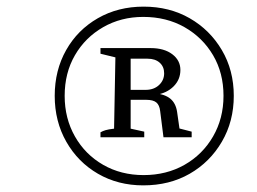

<svg xmlns="http://www.w3.org/2000/svg" viewBox="-20 -764 774 579"><path d="M412 -205Q336 -205 275.5 -240Q215 -275 180 -336.5Q145 -398 145 -475Q145 -552 179.5 -613Q214 -674 275 -709Q336 -744 413 -744Q491 -744 552 -709Q613 -674 649 -613Q685 -552 685 -475Q685 -398 649 -336.5Q613 -275 552 -240Q491 -205 412 -205ZM283 -350V-365Q290 -369 298.5 -371.5Q307 -374 324 -376L328 -591L283 -602V-619H374V-376L415 -367V-350ZM413 -236Q482 -236 536.5 -267Q591 -298 622.5 -352.5Q654 -407 654 -475Q654 -544 622.5 -597.5Q591 -651 536.5 -682Q482 -713 412 -713Q345 -713 291 -682Q237 -651 206 -597.5Q175 -544 175 -475Q175 -407 206 -352.5Q237 -298 291 -267Q345 -236 413 -236ZM473 -350 463 -429Q461 -447 451.5 -455Q442 -463 421 -463H352V-493H419Q444 -493 459.5 -507.5Q475 -522 475 -543Q475 -563 461.5 -575Q448 -587 425 -587H352V-619H434Q475 -619 499.5 -600.5Q524 -582 524 -553Q524 -524 503.5 -503.5Q483 -483 450 -478L443 -484Q477 -480 493.5 -466.5Q510 -453 514 -427L525 -350L500 -382L558 -367V-350Z"/></svg>

Font: Piazzolla Thin
Style: Italic
Weight: 400
Italic angle: -11.3°
Version: Version 2.005